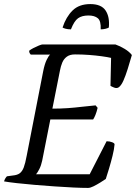

<svg xmlns="http://www.w3.org/2000/svg" viewBox="-29 -922 667 942"><path d="M403 0Q374 0 331 -2Q288 -4 238.5 -7.5Q189 -11 141 -15Q93 -19 53.5 -23.5Q14 -28 -9 -32Q-7 -40 -3 -46.5Q1 -53 5 -57L34 -61Q56 -63 68 -72Q80 -81 87.5 -100.5Q95 -120 102 -158L183 -573Q190 -608 200 -628.5Q210 -649 217 -654H122Q120 -656 117 -660.5Q114 -665 114 -673Q121 -679 134.5 -686Q148 -693 161.5 -698.5Q175 -704 180 -704H537Q560 -696 583 -682Q606 -668 618 -652Q608 -617 597.5 -583.5Q587 -550 576.5 -526.5Q566 -503 554 -494Q544 -487 530.5 -492.5Q517 -498 513 -501L516 -638Q499 -642 470 -646Q441 -650 407.5 -652.5Q374 -655 339 -655Q314 -655 299 -644Q284 -633 276.5 -615Q269 -597 265 -575L228 -389Q269 -389 304 -391.5Q339 -394 372 -398Q405 -402 440 -405L450 -393Q445 -372 439 -357.5Q433 -343 428 -336H218L178 -134Q173 -110 164 -92.5Q155 -75 148 -67H411L494 -229Q509 -229 521.5 -224Q534 -219 533 -213Q531 -189 523 -157Q515 -125 506 -95Q497 -65 490 -44Q480 -37 463 -26.5Q446 -16 430 -8Q414 0 403 0ZM319 -778Q304 -778 293 -781Q282 -784 278 -787Q295 -839 327 -870.5Q359 -902 414 -902Q468 -902 489 -870.5Q510 -839 505 -787Q501 -784 489.5 -781Q478 -778 465 -778Q467 -819 451 -832.5Q435 -846 405 -846Q373 -846 354 -832.5Q335 -819 319 -778Z"/></svg>

Font: Texturina 12pt
Style: Italic
Weight: 400
Italic angle: -11°
Designer: Guillermo Torres Carreño
Foundry: Omnibus-Type
Version: Version 1.002